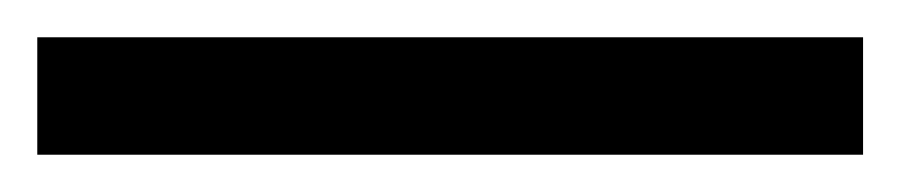

<svg xmlns="http://www.w3.org/2000/svg" viewBox="-22 65 483 103"><path d="M441 148V85H-2V148Z"/></svg>

Font: Noto Sans Lao UI Cond
Style: Regular
Weight: 400
Width: 3
Designer: Monotype Design Team
Foundry: Monotype Imaging Inc.
Version: Version 2.000